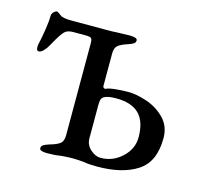

<svg xmlns="http://www.w3.org/2000/svg" viewBox="-71 -495 618 577"><g transform="rotate(15 238.5 -206.5)"><path d="M97 -6Q97 -13 102.5 -16.5Q108 -20 120 -24Q142 -30 152 -37.5Q162 -45 162 -63V-350Q162 -362 158.5 -365.5Q155 -369 141 -369H102Q84 -369 75.5 -360Q67 -351 57.5 -334.5Q48 -318 44 -311Q40 -303 32 -294.5Q24 -286 17 -286Q10 -286 10 -297Q10 -305 11 -308Q15 -324 19.5 -352.5Q24 -381 24 -398Q24 -405 29.5 -410.5Q35 -416 39 -416Q43 -416 54 -407Q61 -401 90 -401H195Q221 -401 230 -402L269 -403Q293 -403 293 -394Q293 -387 287.5 -383.5Q282 -380 270 -376Q251 -370 241.5 -362.5Q232 -355 232 -337V-236Q232 -232 235.5 -230Q239 -228 242 -230Q250 -234 270.5 -236Q291 -238 309 -238Q335 -238 367.5 -227Q400 -216 423.5 -192Q447 -168 447 -131Q447 -57 400.5 -27Q354 3 276 3Q250 3 235 0Q215 -2 198 -2Q181 -2 161 0Q146 3 121 3Q97 3 97 -6ZM374 -114Q374 -163 350.5 -186.5Q327 -210 279 -210Q252 -210 241 -203Q235 -199 233.5 -192.5Q232 -186 232 -177V-73Q232 -53 247.5 -39Q263 -25 279 -25Q317 -25 345.5 -51.5Q374 -78 374 -114Z"/></g></svg>

Font: EB Garamond
Style: Regular
Weight: 400
Designer: Georg Duffner and Octavio Pardo
Foundry: Georg Duffner
Version: Version 1.000; ttfautohint (v1.6)